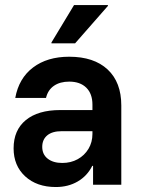

<svg xmlns="http://www.w3.org/2000/svg" viewBox="-20 -736 567 765"><path d="M202.5 9.2Q126.7 9.2 80.4 -33.3Q34.2 -75.8 34.2 -145Q34.2 -217.5 82.9 -257.5Q131.7 -297.5 220 -297.5H348.3V-319.2Q348.3 -362.5 323.8 -386.7Q299.2 -410.8 255.8 -410.8Q219.2 -410.8 195 -394.2Q170.8 -377.5 163.3 -345.8H40.8Q55 -424.2 111.7 -467.1Q168.3 -510 255.8 -510Q354.2 -510 408.8 -459.2Q463.3 -408.3 463.3 -315.8V0H350.8V-75H347.5Q327.5 -35 289.6 -12.9Q251.7 9.2 202.5 9.2ZM228.3 -86.7Q262.5 -86.7 289.6 -101.7Q316.7 -116.7 332.5 -142.9Q348.3 -169.2 348.3 -202.5V-213.3H225.8Q188.3 -213.3 168.3 -196.7Q148.3 -180 148.3 -150.8Q148.3 -120.8 170 -103.8Q191.7 -86.7 228.3 -86.7ZM185 -563.3V-566.7L275 -715.8H410V-712.5L279.2 -563.3Z"/></svg>

Font: Funnel Sans Light SemiBold
Style: Regular
Weight: 600
Version: Version 1.000